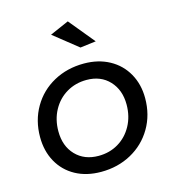

<svg xmlns="http://www.w3.org/2000/svg" viewBox="-112 -845 850 941"><g transform="rotate(-15 313.5 -374.5)"><path d="M318 -752 425 -622 345 -612 222 -710ZM587 -291Q587 -206 547.5 -139Q508 -72 439.5 -34.5Q371 3 286 3Q212 3 156.5 -27.5Q101 -58 70.5 -113Q40 -168 40 -239Q40 -323 79 -390Q118 -457 186.5 -494.5Q255 -532 340 -532Q413 -532 469 -501.5Q525 -471 556 -416Q587 -361 587 -291ZM134 -243Q134 -168 178 -122Q222 -76 294 -76Q350 -76 394.5 -102.5Q439 -129 465 -176.5Q491 -224 491 -284Q491 -358 447.5 -404.5Q404 -451 332 -451Q276 -451 231 -424.5Q186 -398 160 -350.5Q134 -303 134 -243Z"/></g></svg>

Font: TypoPRO Montserrat
Style: Italic
Weight: 400
Italic angle: -11.3°
Designer: Julieta Ulanovsky
Foundry: Julieta Ulanovsky
Version: Version 6.001